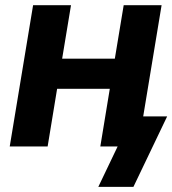

<svg xmlns="http://www.w3.org/2000/svg" viewBox="-20 -566 666 742"><path d="M254.4 -545.9 220.2 -339.4H423.8L458 -545.9H604.5L514.2 0H367.7L404.3 -222.7H200.7L164.1 0H17.6L107.9 -545.9ZM359.9 156.2 434.6 0H394.5L414.1 -116.2H626L495.6 156.2Z"/></svg>

Font: Inter
Style: Bold Italic
Weight: 700
Italic angle: -9.39999°
Designer: Rasmus Andersson
Foundry: rsms
Version: Version 4.001;git-9221beed3